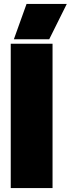

<svg xmlns="http://www.w3.org/2000/svg" viewBox="-20 -963 362 983"><path d="M116 -943H322L232 -762H51ZM35 -739H249V0H35Z"/></svg>

Font: Readiness Black
Style: Regular
Weight: 900
Designer: Katatrad Team
Foundry: CadsonDemak
Version: Version 1.00;April 23, 2019;FontCreator 11.5.0.2425 64-bit; 